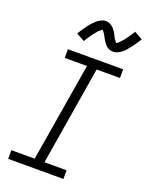

<svg xmlns="http://www.w3.org/2000/svg" viewBox="-176 -1057 879 1143"><g transform="rotate(20 264.0 -485.0)"><path d="M24 0V-55H172L276 -680H135V-735H485V-680H337L234 -55H374V0ZM391 -813Q381 -813 372 -816Q363 -819 355 -824.5Q347 -830 341 -837Q335 -844 329.5 -852Q324 -860 320 -867.5Q316 -875 311 -884.5Q306 -894 300.5 -901Q295 -908 291 -914Q289 -914 285.5 -911.5Q282 -909 279 -906.5Q276 -904 272 -900.5Q268 -897 266 -895Q264 -893 262 -890.5Q260 -888 258 -885.5Q256 -883 254 -880.5Q252 -878 249.5 -875Q247 -872 244.5 -869Q242 -866 240 -862.5Q238 -859 235 -855.5Q232 -852 229.5 -848Q227 -844 224.5 -840Q222 -836 219 -831.5Q216 -827 213 -822.5Q210 -818 207 -813L155 -842Q166 -860 176 -875Q186 -890 195.5 -902.5Q205 -915 213.5 -924.5Q222 -934 234.5 -945Q247 -956 261.5 -963Q276 -970 291 -970Q298 -970 304.5 -968.5Q311 -967 316.5 -964.5Q322 -962 327.5 -958Q333 -954 337.5 -950Q342 -946 346 -941Q350 -936 353.5 -930.5Q357 -925 360 -920Q363 -915 365.5 -909.5Q368 -904 371.5 -897.5Q375 -891 378.5 -885.5Q382 -880 385.5 -876.5Q389 -873 392 -868Q394 -869 397.5 -871Q401 -873 404 -875.5Q407 -878 411 -882Q415 -886 416.5 -888Q418 -890 420 -892Q422 -894 424.5 -896.5Q427 -899 429 -901.5Q431 -904 433 -907Q435 -910 437.5 -913Q440 -916 442.5 -919.5Q445 -923 447.5 -926.5Q450 -930 453 -934Q456 -938 458.5 -942Q461 -946 464 -950.5Q467 -955 470 -960Q473 -965 476 -970L528 -940Q517 -922 506.5 -907Q496 -892 486.5 -880Q477 -868 469 -858Q461 -848 448 -837Q435 -826 421 -819.5Q407 -813 391 -813Z"/></g></svg>

Font: Iosevka Slab Light Oblique
Style: Regular
Weight: 300
Italic angle: -9°
Monospace: yes
Designer: Belleve Invis
Foundry: Belleve Invis
Version: Version 11.1.1; ttfautohint (v1.8.3)